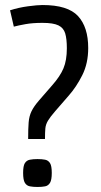

<svg xmlns="http://www.w3.org/2000/svg" viewBox="-20 -732 401 764"><path d="M149 -641Q110 -641 82 -636Q54 -631 35 -626L20 -691Q54 -702 91.5 -707Q129 -712 149 -712Q250 -712 290.5 -668Q331 -624 331 -541Q331 -480 307.5 -433Q284 -386 253 -351L200 -290Q180 -267 171 -252Q162 -237 160.5 -221.5Q159 -206 159 -179H92Q92 -220 94 -245Q96 -270 105.5 -289.5Q115 -309 135 -332L188 -393Q219 -428 232.5 -460Q246 -492 246 -540Q246 -577 239.5 -599Q233 -621 212.5 -631Q192 -641 149 -641ZM129 -99Q147 -99 159.5 -96.5Q172 -94 179 -83Q186 -72 186 -44Q186 -16 179 -4.5Q172 7 159.5 9.5Q147 12 129 12Q112 12 99 9.5Q86 7 79 -4.5Q72 -16 72 -44Q72 -72 79 -83Q86 -94 99 -96.5Q112 -99 129 -99Z"/></svg>

Font: Strait
Style: Regular
Weight: 400
Designer: Eduardo Rodriguez Tunni
Foundry: Eduardo Rodriguez Tunni
Version: Version 1.002; ttfautohint (v1.8.4.7-5d5b);gftools[0.9.23]